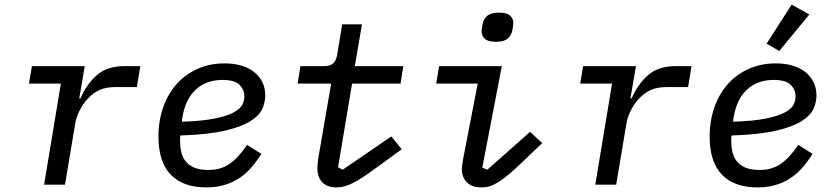

<svg xmlns="http://www.w3.org/2000/svg" viewBox="-20 -804 3640 836"><path d="M172 0 245 -440H106L119 -516H349L325 -375H330Q358 -439 402.5 -477.5Q447 -516 521 -516H591L576 -425H486Q442 -425 414 -412.5Q386 -400 362 -374Q356 -368 348 -357.5Q340 -347 332 -333Q324 -319 317 -301.5Q310 -284 307 -263L263 0Z M878 12Q777 12 723.5 -43.5Q670 -99 670 -209Q670 -279 691 -338Q712 -397 750 -439Q788 -481 841 -504.5Q894 -528 958 -528Q996 -528 1028.5 -519Q1061 -510 1084.5 -492Q1108 -474 1121.5 -448Q1135 -422 1135 -388Q1135 -360 1122.5 -331Q1110 -302 1071 -277Q1032 -252 959 -235Q886 -218 765 -214Q764 -207 764 -200.5Q764 -194 764 -192Q764 -166 769 -143Q774 -120 787.5 -102.5Q801 -85 825 -74.5Q849 -64 887 -64Q914 -64 935.5 -70Q957 -76 976.5 -88.5Q996 -101 1015.5 -122Q1035 -143 1056 -173L1118 -134Q1096 -99 1072 -72Q1048 -45 1019 -26.5Q990 -8 955 2Q920 12 878 12ZM949 -456Q877 -456 831 -412.5Q785 -369 773 -285L772 -274Q862 -277 915.5 -288Q969 -299 997.5 -314.5Q1026 -330 1035 -348Q1044 -366 1044 -384Q1044 -414 1022.5 -435Q1001 -456 949 -456Z M1446 12Q1405 12 1383.5 -10Q1362 -32 1362 -72Q1362 -80 1363 -92.5Q1364 -105 1366 -116L1422 -440H1276L1288 -516H1389Q1416 -516 1429.5 -527Q1443 -538 1448 -565L1470 -698H1556L1525 -516H1736L1724 -440H1513L1452 -76L1472 -65L1684 -210L1729 -154L1626 -79Q1592 -54 1566 -36.5Q1540 -19 1519.5 -8.5Q1499 2 1481.5 7Q1464 12 1446 12Z M2140 -622Q2105 -622 2091 -635Q2077 -648 2077 -666Q2077 -679 2081 -698Q2086 -723 2102.5 -736Q2119 -749 2152 -749Q2187 -749 2201 -736Q2215 -723 2215 -705Q2215 -692 2211 -673Q2206 -648 2189.5 -635Q2173 -622 2140 -622ZM2077 12Q2035 12 2013 -10Q1991 -32 1991 -67Q1991 -78 1993 -89.5Q1995 -101 1997 -114L2060 -440H1879L1892 -516H2165L2080 -74L2102 -65L2288 -230L2341 -181L2256 -100Q2223 -68 2197.5 -46.5Q2172 -25 2151.5 -12Q2131 1 2113.5 6.5Q2096 12 2077 12Z M2572 0 2645 -440H2506L2519 -516H2749L2725 -375H2730Q2758 -439 2802.5 -477.5Q2847 -516 2921 -516H2991L2976 -425H2886Q2842 -425 2814 -412.5Q2786 -400 2762 -374Q2756 -368 2748 -357.5Q2740 -347 2732 -333Q2724 -319 2717 -301.5Q2710 -284 2707 -263L2663 0Z M3278 12Q3177 12 3123.5 -43.5Q3070 -99 3070 -209Q3070 -279 3091 -338Q3112 -397 3150 -439Q3188 -481 3241 -504.5Q3294 -528 3358 -528Q3396 -528 3428.5 -519Q3461 -510 3484.5 -492Q3508 -474 3521.5 -448Q3535 -422 3535 -388Q3535 -360 3522.5 -331Q3510 -302 3471 -277Q3432 -252 3359 -235Q3286 -218 3165 -214Q3164 -207 3164 -200.5Q3164 -194 3164 -192Q3164 -166 3169 -143Q3174 -120 3187.5 -102.5Q3201 -85 3225 -74.5Q3249 -64 3287 -64Q3314 -64 3335.5 -70Q3357 -76 3376.5 -88.5Q3396 -101 3415.5 -122Q3435 -143 3456 -173L3518 -134Q3496 -99 3472 -72Q3448 -45 3419 -26.5Q3390 -8 3355 2Q3320 12 3278 12ZM3349 -456Q3277 -456 3231 -412.5Q3185 -369 3173 -285L3172 -274Q3262 -277 3315.5 -288Q3369 -299 3397.5 -314.5Q3426 -330 3435 -348Q3444 -366 3444 -384Q3444 -414 3422.5 -435Q3401 -456 3349 -456ZM3373 -582 3318 -614 3427 -784 3504 -741Z"/></svg>

Font: IBM Plex Mono Text
Style: Italic
Weight: 450
Italic angle: -9°
Monospace: yes
Designer: Mike Abbink, Paul van der Laan, Pieter van Rosmalen
Foundry: Bold Monday
Version: Version 2.1